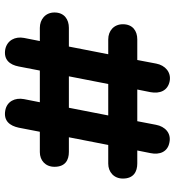

<svg xmlns="http://www.w3.org/2000/svg" viewBox="16 -735 728 800"><g transform="rotate(90 380.0 -335.0)"><path d="M81 -483C81 -445 109 -422 144 -422H206L174 -258H96C61 -258 32 -239 32 -198C32 -160 61 -137 96 -137H151L138 -71C131 -34 148 -1 185 7C229 15 250 -12 257 -49L274 -137H406L393 -71C386 -34 402 0 440 7C484 15 504 -12 512 -49L529 -137H614C648 -137 675 -160 675 -198C675 -243 647 -258 613 -258H552L584 -422H662C696 -422 724 -445 724 -483C724 -528 695 -543 661 -543H607L618 -598C626 -636 613 -670 573 -677C535 -685 507 -659 500 -621L485 -543H353L364 -598C371 -636 359 -670 318 -678C281 -685 252 -659 245 -622L230 -543H144C109 -543 81 -524 81 -483ZM298 -258 330 -422H461L429 -258Z"/></g></svg>

Font: SN Pro
Style: Bold
Weight: 700
Designer: Tobias Whetton
Foundry: Supernotes
Version: Version 1.003;Glyphs 3.3 (3324)